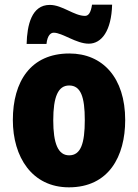

<svg xmlns="http://www.w3.org/2000/svg" viewBox="-20 -792 592 822"><path d="M94 -604H179C183 -642 198 -652 210 -652C247 -652 306 -605 360 -605C415 -605 457 -660 460 -772H374C369 -738 359 -724 344 -724C297 -724 247 -771 193 -771C115 -771 96 -684 94 -604ZM516 -278C516 -460 419 -563 277 -563C112 -563 35 -444 35 -278C35 -120 117 10 275 10C446 10 516 -123 516 -278ZM208 -277C208 -378 229 -426 276 -426C326 -426 343 -377 343 -278C343 -178 326 -127 276 -127C228 -127 208 -179 208 -277Z"/></svg>

Font: Noto Sans Georgian Condensed Black
Style: Regular
Weight: 900
Width: 3
Designer: Monotype Design Team, Akaki Razmadze
Foundry: Google LLC
Version: Version 2.005